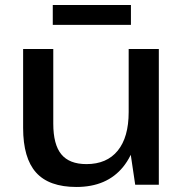

<svg xmlns="http://www.w3.org/2000/svg" viewBox="-20 -735 732 764"><path d="M192 -243Q192 -160 224 -121Q256 -82 324 -82Q405 -82 448.5 -135.5Q492 -189 492 -289L535 -359V-299Q535 -151 470 -71Q405 9 284 9Q175 9 123.5 -48.5Q72 -106 72 -226V-540H192ZM612 0H518L492 -175V-540H612ZM501 -715V-636H190V-715Z"/></svg>

Font: Pathway Extreme 72pt SemiBold
Style: Regular
Weight: 600
Designer: Eduardo Rodriguez Tunni
Foundry: Eduardo Rodriguez Tunni
Version: Version 1.001;gftools[0.9.26]